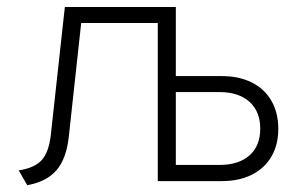

<svg xmlns="http://www.w3.org/2000/svg" viewBox="-20 -532 898 564"><path d="M60 12 35 -31.5Q81.5 -38.5 102.8 -62Q124 -85.5 129.5 -138L170.5 -511.5H496.5V0H443.5V-464.5H218.5L182 -129.5Q175 -65.5 145.8 -31.8Q116.5 2 60 12ZM443.5 0V-511H496.5V-308.5H631.5Q682 -308.5 719.5 -289.8Q757 -271 777.2 -236Q797.5 -201 797.5 -153.5Q797.5 -106.5 777.2 -72Q757 -37.5 719.8 -18.8Q682.5 0 631.5 0ZM496.5 -47.5H624.5Q681 -47.5 712.8 -75.5Q744.5 -103.5 744.5 -154Q744.5 -204.5 712.8 -233Q681 -261.5 624.5 -261.5H496.5Z"/></svg>

Font: Overpass ExtraLight
Style: Regular
Weight: 250
Designer: Delve Withrington, Dave Bailey, Thomas Jockin
Foundry: Delve Fonts LLC
Version: Version 4.000